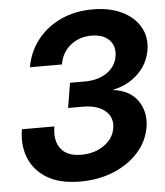

<svg xmlns="http://www.w3.org/2000/svg" viewBox="-53 -786 726 846"><g transform="rotate(-5 310.0 -363.5)"><path d="M269 11.7Q178.2 11.7 121.8 -22.5Q65.4 -56.6 42.7 -113.8Q20 -170.9 31.7 -240.2H175.3Q165 -176.8 193.1 -141.1Q221.2 -105.5 283.2 -105.5Q340.8 -105.5 383.1 -134.5Q425.3 -163.6 433.1 -209.5Q440.9 -257.3 406.5 -286.6Q372.1 -315.9 307.6 -315.9H242.7L260.7 -425.8H325.7Q384.8 -425.8 424.1 -452.6Q463.4 -479.5 470.7 -524.4Q478 -568.8 451.2 -596.7Q424.3 -624.5 372.6 -624.5Q318.8 -624.5 280 -593.3Q241.2 -562 232.4 -509.3H90.8Q102.1 -575.7 142.1 -627.7Q182.1 -679.7 245.1 -709.5Q308.1 -739.3 388.2 -739.3Q462.4 -739.3 516.4 -713.4Q570.3 -687.5 596.4 -642.3Q622.6 -597.2 613.3 -540Q602.5 -477.1 556.9 -434.3Q511.2 -391.6 447.8 -378.9V-377.4Q522 -367.7 556.2 -317.6Q590.3 -267.6 579.6 -201.7Q569.3 -140.1 526.6 -92Q483.9 -43.9 417.2 -16.1Q350.6 11.7 269 11.7Z"/></g></svg>

Font: Inter Display
Style: Bold Italic
Weight: 700
Italic angle: -9.39999°
Designer: Rasmus Andersson
Foundry: rsms
Version: Version 4.000;git-a52131595